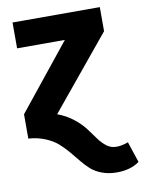

<svg xmlns="http://www.w3.org/2000/svg" viewBox="-85 -591 657 871"><g transform="rotate(-10 243.5 -155.0)"><path d="M383 221Q345 221 314.5 209.5Q284 198 264 180Q244 162 226 139.5Q208 117 188.5 94Q169 71 147 51.5Q125 32 90.5 17.5Q56 3 13 0V-112L254 -412H34V-531H436V-420L161 -86Q202 -71 234 -45.5Q266 -20 284.5 5Q303 30 320 53.5Q337 77 356.5 91.5Q376 106 401 106Q426 106 455 95L487 191Q446 221 383 221Z"/></g></svg>

Font: Fira Sans
Style: Bold
Weight: 700
Designer: bBox Type GmbH & Carrois Corporate GbR & Edenspiekermann AG
Foundry: bBox Type GmbH & Carrois Corporate GbR & Edenspiekermann AG
Version: Version 4.301;PS 004.301;hotconv 1.0.88;makeotf.lib2.5.64775